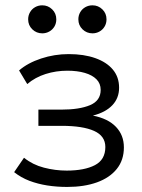

<svg xmlns="http://www.w3.org/2000/svg" viewBox="-20 -710 546 740"><path d="M239 10.5Q199 10.5 162.2 4.8Q125.5 -1 93.2 -13.2Q61 -25.5 34.5 -46.5L72.5 -102Q106 -75 149.5 -63.8Q193 -52.5 237 -52.5Q305.5 -52.5 345.8 -73.5Q386 -94.5 386 -143.5Q386 -186 342.5 -205.5Q299 -225 217.5 -225H128V-287.5H216Q286.5 -287.5 327.2 -304.8Q368 -322 368 -363.5Q368 -388 352 -404.2Q336 -420.5 307 -429Q278 -437.5 239.5 -437.5Q196 -437.5 155.8 -424.8Q115.5 -412 85 -386L53.5 -438.5Q87 -467.5 138.5 -484.5Q190 -501.5 244.5 -501.5Q303.5 -501.5 347.2 -486Q391 -470.5 415 -441.8Q439 -413 439 -372Q439 -332 413 -304.5Q387 -277 338 -264.5Q396.5 -253 427 -221Q457.5 -189 457.5 -142Q457.5 -93 430.2 -59Q403 -25 353.8 -7.2Q304.5 10.5 239 10.5ZM143 -581.5Q120.5 -581.5 104.5 -597Q88.5 -612.5 88.5 -635.5Q88.5 -650.5 95.8 -663Q103 -675.5 115.5 -682.5Q128 -689.5 143 -689.5Q165 -689.5 181 -674Q197 -658.5 197 -635.5Q197 -620 189.8 -607.8Q182.5 -595.5 170 -588.5Q157.5 -581.5 143 -581.5ZM336.5 -581.5Q314 -581.5 298 -597Q282 -612.5 282 -635.5Q282 -650.5 289.2 -663Q296.5 -675.5 309 -682.5Q321.5 -689.5 336.5 -689.5Q358.5 -689.5 374.5 -674Q390.5 -658.5 390.5 -635.5Q390.5 -620 383.2 -607.8Q376 -595.5 363.5 -588.5Q351 -581.5 336.5 -581.5Z"/></svg>

Font: Geologica Roman ExtraLight
Style: Regular
Weight: 250
Designer: Sindre Bremnes, Frode Helland
Foundry: Monokrom Skriftforlag AS
Version: Version 1.010;gftools[0.9.28]